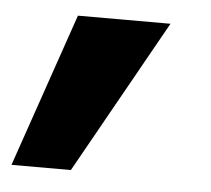

<svg xmlns="http://www.w3.org/2000/svg" viewBox="-74 -197 397 361"><g transform="rotate(5 125.0 -17.0)"><path d="M-40.4 127.9H71.7L234.3 -162.4H59.6Z"/></g></svg>

Font: Poppins Devanagari Thin
Style: Italic
Weight: 100
Italic angle: -10°
Designer: Ninad Kale (Devanagari), Jonny Pinhorn (Latin)
Foundry: Indian Type Foundry
Version: 4.005